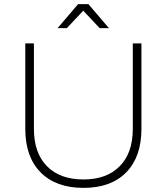

<svg xmlns="http://www.w3.org/2000/svg" viewBox="-20 -910 811 934"><path d="M386 -37Q499 -37 562.5 -101.5Q626 -166 626 -283V-699H668V-283Q668 -147 594 -71.5Q520 4 386 4Q252 4 177.5 -71.5Q103 -147 103 -283V-699H145V-283Q145 -166 208.5 -101.5Q272 -37 386 -37ZM510 -773H465L385 -858L305 -773H260L360 -890H410Z"/></svg>

Font: Gontserrat ExtraLight
Style: Regular
Weight: 275
Designer: Julieta Ulanovsky
Foundry: Julieta Ulanovsky
Version: Version 6.001